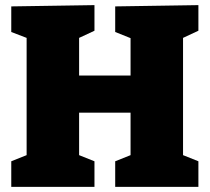

<svg xmlns="http://www.w3.org/2000/svg" viewBox="-20 -730 819 750"><path d="M24 0V-100L84 -124V-582L24 -605V-705L349 -710V-610L289 -582V-435H490V-581L430 -605V-705L755 -710V-610L695 -582V-124L755 -100V0H430V-100L490 -124V-290H289V-124L349 -100V0Z"/></svg>

Font: Bitter Black
Style: Regular
Weight: 900
Designer: Sol Matas, and Bitter project Authors
Foundry: Sol Matas
Version: Version 2.001